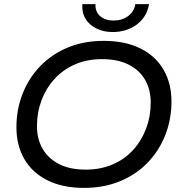

<svg xmlns="http://www.w3.org/2000/svg" viewBox="-20 -907 880 935"><path d="M389 8Q285 8 211 -29Q137 -66 98.5 -132.5Q60 -199 60 -287Q60 -374 90 -450.5Q120 -527 176 -585Q232 -643 310 -675.5Q388 -708 485 -708Q590 -708 664 -671Q738 -634 776.5 -567.5Q815 -501 815 -413Q815 -326 785 -249.5Q755 -173 699 -115Q643 -57 564.5 -24.5Q486 8 389 8ZM398 -81Q470 -81 529 -106.5Q588 -132 629 -177.5Q670 -223 692 -282Q714 -341 714 -407Q714 -470 687 -517.5Q660 -565 607 -592Q554 -619 477 -619Q404 -619 345.5 -593.5Q287 -568 245.5 -522.5Q204 -477 182 -418Q160 -359 160 -293Q160 -230 187.5 -182.5Q215 -135 267.5 -108Q320 -81 398 -81ZM528 -751Q485 -751 450 -768Q415 -785 396.5 -815.5Q378 -846 381 -887H445Q443 -850 467.5 -828.5Q492 -807 534 -807Q574 -807 603.5 -828.5Q633 -850 639 -887H706Q695 -824 646 -787.5Q597 -751 528 -751Z"/></svg>

Font: MOST Montserrat Medium
Style: Italic
Weight: 500
Italic angle: -11.3°
Designer: Julieta Ulanovsky
Foundry: Julieta Ulanovsky
Version: Version 8.000;March 11, 2024;FontCreator 15.0.0.2926 64-bit